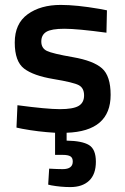

<svg xmlns="http://www.w3.org/2000/svg" viewBox="-20 -530 509 781"><path d="M251 42Q314 43 342 60Q370 77 370 128Q370 179 342.5 205Q315 231 266 231Q228 231 189 224L176 221L180 156Q214 158 235 158Q276 158 276 127Q276 112 266.5 106Q257 100 235 100H204V10Q135 6 71 -6L47 -11L51 -102Q171 -86 224 -86Q277 -86 299.5 -99Q322 -112 322 -142Q322 -172 300.5 -183.5Q279 -195 197.5 -208.5Q116 -222 78 -251Q40 -280 40 -357Q40 -434 92.5 -472Q145 -510 227 -510Q291 -510 384 -494L415 -488L413 -397Q295 -413 242 -413Q189 -413 168.5 -400.5Q148 -388 148 -361Q148 -334 170.5 -323Q193 -312 276.5 -297.5Q360 -283 395 -252Q430 -221 430 -144Q430 4 251 10Z"/></svg>

Font: Titillium Web[RUS by Daymarius]
Style: Regular
Weight: 600
Designer: Cyrillization by Daymarius
Foundry: Cyrillization by Daymarius
Version: Version 1.002 September 11, 2018